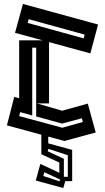

<svg xmlns="http://www.w3.org/2000/svg" viewBox="-20 -694 531 971"><path d="M15 -60 52 -204 77 -197V-490H196L56 -528L96 -674L476 -570L437 -424L228 -481V-171H167L294 -134L424 -170L464 -24L306 19ZM120 -578 403 -500 408 -519 125 -597ZM77 -107 295 -48 399 -77 394 -96 294 -69 163 -105V-453H143V-110L82 -127ZM161 219 184 135 280 180V128L189 86V-12H224V31L345 64V222H310L300 257ZM221 71 303 109V200H323V91L225 59ZM281 223 284 214 204 177 199 196Z"/></svg>

Font: Blaka Hollow
Style: Regular
Weight: 400
Designer: Mohamed Gaber
Foundry: Kief Type Foundry
Version: Version 1.003; ttfautohint (v1.8.4.7-5d5b)